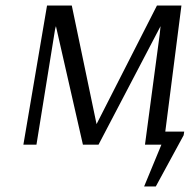

<svg xmlns="http://www.w3.org/2000/svg" viewBox="-20 -520 695 690"><path d="M498 150 560 0H501L554 -397L557 -426L334 0H278L181 -426L178 -415L111 0H64L149 -500H238L327 -74L544 -500H632L574 -47H642L640 -34L540 150Z"/></svg>

Font: Arsenal SC
Style: Italic
Weight: 400
Italic angle: -9.10001°
Designer: Andrij Shevchenko
Foundry: Stairsfor
Version: Version 2.001; ttfautohint (v1.8.4.7-5d5b)